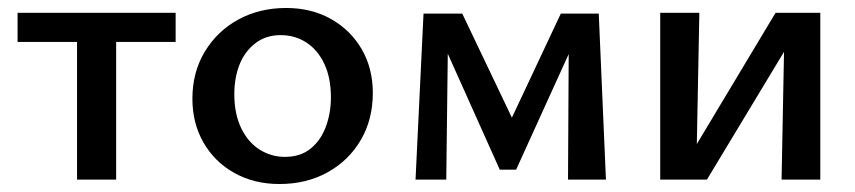

<svg xmlns="http://www.w3.org/2000/svg" viewBox="-20 -450 2143 481"><path d="M173 0V-418H271V0ZM24 -345V-418H420V-345Z M680 11Q617 11 567.5 -16.5Q518 -44 490 -92.5Q462 -141 462 -203Q462 -269 493 -320.5Q524 -372 577 -401Q630 -430 697 -430Q760 -430 809 -402.5Q858 -375 886 -327Q914 -279 914 -217Q914 -151 884 -99.5Q854 -48 801 -18.5Q748 11 680 11ZM694 -57Q733 -57 758.5 -78Q784 -99 796.5 -133Q809 -167 809 -206Q809 -255 792.5 -290Q776 -325 747.5 -343.5Q719 -362 683 -362Q646 -362 619.5 -341.5Q593 -321 580 -288Q567 -255 567 -214Q567 -165 584 -129.5Q601 -94 630 -75.5Q659 -57 694 -57Z M1021 0 1041 -416H1103L1098 0ZM1403 0 1405 -371 1439 -390 1273 -25H1232L1080 -364L1086 -416H1138L1274 -131H1251L1385 -416H1480L1498 0Z M1938 0 1946 -418H2035V0ZM1634 0V-418H1732L1724 0ZM1698 0V-43L1923 -418H1976V-373L1751 0Z"/></svg>

Font: Ysabeau Infant SemiBold
Style: Regular
Weight: 600
Designer: Christian Thalmann (Catharsis Fonts)
Version: Version 2.002; featfreeze: ss01,ss02,lnum